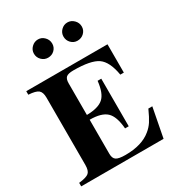

<svg xmlns="http://www.w3.org/2000/svg" viewBox="-212 -1049 1090 1181"><g transform="rotate(-30 333.5 -458.0)"><path d="M511 -850Q511 -824 492 -805.5Q473 -787 445 -787Q419 -787 400.5 -806Q382 -825 382 -852Q382 -878 401 -897Q420 -916 446 -916Q472 -916 491.5 -896.5Q511 -877 511 -850ZM301 -850Q301 -824 282.5 -805.5Q264 -787 236 -787Q210 -787 191 -806Q172 -825 172 -852Q172 -878 191.5 -897Q211 -916 237 -916Q263 -916 282 -896.5Q301 -877 301 -850ZM641 -208 601 0H16V-25Q70 -31 87 -46Q104 -61 104 -101V-580Q104 -618 86 -633Q68 -648 16 -651V-676H593V-475H568Q551 -575 502.5 -608.5Q454 -642 331 -642Q293 -642 279.5 -630Q266 -618 266 -588V-363Q347 -364 383 -395.5Q419 -427 428 -512H454V-174H428Q421 -262 385 -295.5Q349 -329 266 -329V-87Q266 -55 283.5 -43Q301 -31 349 -31Q466 -31 531 -85Q556 -105 573 -131Q590 -157 613 -208Z"/></g></svg>

Font: STIX
Style: Bold
Weight: 700
Designer: MicroPress Inc., with final additions and corrections provided by Coen Hoffman, Elsevier (retired)
Version: Version 1.1.1